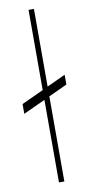

<svg xmlns="http://www.w3.org/2000/svg" viewBox="-85 -762 372 797"><g transform="rotate(-10 101.0 -363.5)"><path d="M197.4 -436.1V-394.9L119.3 -358.7V0H96.6V-348L4.3 -305.4V-346.6L96.6 -389.2V-727.3H119.3V-399.9Z"/></g></svg>

Font: Inter UI Thin
Style: Regular
Weight: 100
Designer: Rasmus Andersson
Foundry: rsms
Version: 3.2;8d6f07862